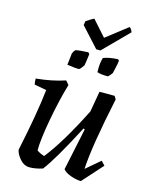

<svg xmlns="http://www.w3.org/2000/svg" viewBox="-122 -890 767 980"><g transform="rotate(15 261.5 -400.0)"><path d="M304 -658 210 -761 213 -782Q243 -802 254 -807L327 -725L439 -812Q443 -811 449 -802Q455 -793 455 -788L326 -658ZM340 -547Q338 -594 348 -624Q378 -636 425 -638L431 -631Q429 -614 423 -589Q417 -564 417 -563Q408 -549 397 -540Q358 -540 340 -547ZM182 -544 189 -605Q193 -617 202 -626Q219 -631 269 -633L276 -625Q270 -575 267 -563Q254 -543 245 -538Q229 -537 182 -544ZM54 -61Q97 -263 111 -391L47 -403Q44 -416 44 -434Q128 -442 197 -465L214 -445Q188 -357 168 -248Q148 -139 148 -82Q167 -69 188 -63Q264 -159 357 -344L376 -453H456L466 -437Q410 -173 404 -53L478 -116L498 -95L402 12Q380 12 350 2Q320 -8 306 -25L353 -248L346 -251Q247 -61 199 0Q161 12 131 12Q101 12 79 -13.5Q57 -39 54 -61Z"/></g></svg>

Font: Albura Medium
Style: Italic
Weight: 462
Italic angle: -7°
Designer: Mercedes Jáuregui
Foundry: Omnibus-Type Team
Version: Version 1.000